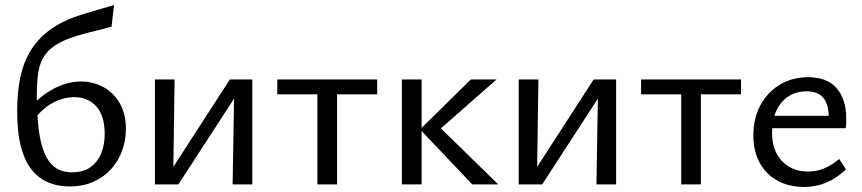

<svg xmlns="http://www.w3.org/2000/svg" viewBox="-20 -731 3418 761"><path d="M254 8Q211 8 173.5 -7Q136 -22 107.5 -56Q79 -90 63.5 -148Q48 -206 48 -292Q48 -356 58.5 -414.5Q69 -473 97 -523Q125 -573 177 -612Q229 -651 313 -676L432 -711L422 -625L316 -598Q254 -582 216 -561.5Q178 -541 158.5 -513.5Q139 -486 132.5 -448Q126 -410 126 -357Q126 -346 126 -335.5Q126 -325 126 -315L128 -287Q131 -214 142.5 -167.5Q154 -121 172 -95Q190 -69 213.5 -58.5Q237 -48 264 -48Q311 -48 339.5 -69Q368 -90 381.5 -124.5Q395 -159 395 -199Q395 -273 361.5 -309.5Q328 -346 274 -346Q246 -346 217.5 -336Q189 -326 163.5 -307Q138 -288 118 -260L92 -294Q110 -318 133.5 -338.5Q157 -359 184 -374.5Q211 -390 240.5 -399Q270 -408 300 -408Q349 -408 389.5 -386Q430 -364 454.5 -322Q479 -280 479 -220Q479 -176 464.5 -135Q450 -94 421.5 -62Q393 -30 351.5 -11Q310 8 254 8Z M902 0 909 -416H980V0ZM594 0V-416H672L666 0ZM644 0V-34L891 -416H933V-379L687 0Z M1238 0V-416H1316V0ZM1079 -357V-416H1475V-357Z M1852 0 1645 -218 1846 -416H1948L1699 -197V-250L1955 0ZM1573 0V-416H1651V0Z M2344 0 2351 -416H2422V0ZM2036 0V-416H2114L2108 0ZM2086 0V-34L2333 -416H2375V-379L2129 0Z M2680 0V-416H2758V0ZM2521 -357V-416H2917V-357Z M3167 10Q3108 10 3062.5 -14.5Q3017 -39 2991.5 -85Q2966 -131 2966 -194Q2966 -263 2994.5 -315Q3023 -367 3072 -396Q3121 -425 3183 -425Q3258 -425 3296 -381.5Q3334 -338 3334 -262Q3334 -253 3334 -243Q3334 -233 3332 -223H3265V-263Q3265 -316 3244 -342.5Q3223 -369 3177 -369Q3136 -369 3105 -349Q3074 -329 3057 -292Q3040 -255 3040 -205Q3040 -134 3079.5 -92.5Q3119 -51 3183 -51Q3216 -51 3246.5 -63.5Q3277 -76 3306 -101L3333 -60Q3306 -34 3278 -18.5Q3250 -3 3222 3.5Q3194 10 3167 10ZM3008 -223 3017 -272H3322V-223Z"/></svg>

Font: Ysabeau Office Medium
Style: Regular
Weight: 500
Designer: Christian Thalmann (Catharsis Fonts)
Version: Version 2.001;gftools[0.9.30]; featfreeze: tnum,lnum,ss02